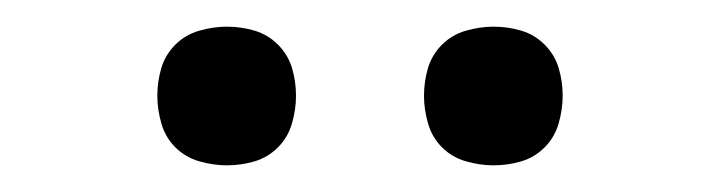

<svg xmlns="http://www.w3.org/2000/svg" viewBox="-20 -757 540 144"><path d="M350 -633Q361 -633 371 -636Q381 -639 388.5 -646.5Q396 -654 399 -664.5Q402 -675 402 -685Q402 -696 399 -706Q396 -716 388.5 -723.5Q381 -731 371 -734Q361 -737 350 -737Q340 -737 329.5 -734Q319 -731 311.5 -723.5Q304 -716 301 -706Q298 -696 298 -685Q298 -675 301 -664.5Q304 -654 311.5 -646.5Q319 -639 329.5 -636Q340 -633 350 -633ZM150 -633Q161 -633 171 -636Q181 -639 188.5 -646.5Q196 -654 199 -664.5Q202 -675 202 -685Q202 -696 199 -706Q196 -716 188.5 -723.5Q181 -731 171 -734Q161 -737 150 -737Q140 -737 129.5 -734Q119 -731 111.5 -723.5Q104 -716 101 -706Q98 -696 98 -685Q98 -675 101 -664.5Q104 -654 111.5 -646.5Q119 -639 129.5 -636Q140 -633 150 -633Z"/></svg>

Font: Iosevka SS09 Light
Style: Regular
Weight: 300
Monospace: yes
Designer: Belleve Invis
Foundry: Belleve Invis
Version: Version 5.2.1; ttfautohint (v1.8.3)